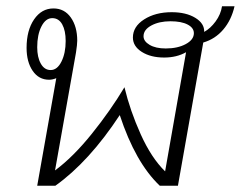

<svg xmlns="http://www.w3.org/2000/svg" viewBox="-20 -594 770 614"><path d="M730 -574Q720 -530 694 -499.5Q668 -469 630 -458L549 0H491Q413 -74 363 -226Q265 -77 157 0H99L160 -344Q148 -339 137 -339Q104 -339 84.5 -367.5Q65 -396 65 -441Q65 -497 89 -532Q113 -567 151 -567Q186 -567 206.5 -538Q227 -509 227 -464Q227 -452 223 -426L156 -49Q214 -92 273.5 -166Q333 -240 378 -315Q396 -240 430 -164.5Q464 -89 508 -46L575 -427Q545 -410 505 -410Q462 -410 433.5 -428Q405 -446 405 -474Q405 -509 441 -532Q477 -555 529 -555Q575 -555 604.5 -537Q634 -519 633 -492Q653 -503 669.5 -525.5Q686 -548 690 -574ZM142 -370Q163 -370 176.5 -397Q190 -424 190 -463Q190 -496 179 -516Q168 -536 147 -536Q126 -536 112.5 -509.5Q99 -483 99 -443Q99 -411 110.5 -390.5Q122 -370 142 -370ZM600 -488Q600 -505 580 -515.5Q560 -526 525 -526Q489 -526 464 -512.5Q439 -499 439 -478Q439 -462 458.5 -450.5Q478 -439 510 -439Q548 -439 574 -453Q600 -467 600 -488Z"/></svg>

Font: KoHo Light
Style: Italic
Weight: 300
Italic angle: -10°
Version: Version 1.000; ttfautohint (v1.6)